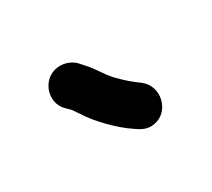

<svg xmlns="http://www.w3.org/2000/svg" viewBox="-52 -765 372 337"><g transform="rotate(-30 133.5 -596.0)"><path d="M200 -585C185.1 -595.7 178 -602 163 -617C147.8 -633.7 144 -644.8 129 -661L121 -670C105.6 -685.4 79.3 -687.1 63 -671.5C47.5 -656.6 44.8 -630.2 61 -614L70 -605C73.3 -600.3 76.3 -596 79 -592C93.6 -568.2 123.5 -538 146 -523C156.5 -515.5 167.2 -508.2 183 -511C216.8 -517 228.3 -563.2 200 -585Z"/></g></svg>

Font: HoneyBee
Style: Bd
Weight: 700
Foundry: Cannot Into Space Fonts
Version: Version 0.89